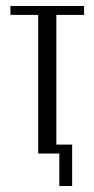

<svg xmlns="http://www.w3.org/2000/svg" viewBox="-20 -515 315 644"><path d="M262 -465H169V0H108V-465H15V-495H262ZM155 -30H222V109H179V0H155Z"/></svg>

Font: Moniqa Paragraph
Style: Regular
Weight: 400
Designer: Rajesh Rajput
Foundry: Rajesh Rajput
Version: Version 1.000